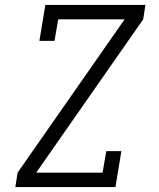

<svg xmlns="http://www.w3.org/2000/svg" viewBox="-20 -755 640 775"><path d="M42 0 51 -58 483 -677H215L200 -590H139L163 -735H567L558 -677L126 -58H394L409 -145H470L446 0Z"/></svg>

Font: Iosevka HT Light Extended
Style: Italic
Weight: 300
Width: 7
Italic angle: -9°
Monospace: yes
Designer: Belleve Invis
Foundry: Belleve Invis
Version: Version 32.3.0; ttfautohint (v1.8.4)